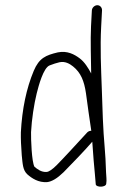

<svg xmlns="http://www.w3.org/2000/svg" viewBox="-20 -701 478 737"><path d="M330.4 -199C324.4 -199 319.3 -197 315.1 -193L301.3 -178C276.1 -150.6 227 -96.9 197.5 -67C180.6 -50.3 167.9 -41.7 159.1 -41C138.4 -39.5 123.1 -51.9 112.2 -61C101.6 -80.4 98.6 -166.7 99.2 -194C101.7 -242.4 110.5 -300.5 121 -343C128.2 -371.5 146.4 -440.9 170.6 -450C184.2 -455.3 196.7 -459.3 208.2 -462C230.2 -466.7 247.6 -456.2 260.4 -446C290.4 -421.9 303 -390.3 310 -343C316.6 -292.2 323.1 -248.8 330.4 -199ZM332.6 -661 329.4 -600C326.7 -548.3 329.5 -468.1 330 -419C318.4 -440.7 304.4 -463.2 286 -477C265.6 -492.3 238.5 -507.2 202.2 -500C155.6 -489 130.3 -478.4 109.5 -429C81.3 -361.5 64.8 -282.5 60.1 -193C59.6 -169.7 60.7 -140.3 63.5 -105C67.2 -70.7 67.3 -48.6 84.7 -32C102.3 -16.4 127.7 0.5 161.1 -2C179.2 -4 200.2 -16.7 224.1 -40C255.9 -72.2 308.5 -126.8 334.2 -157C336.6 -125 336.6 -125 339.5 -85C343.9 -40.5 344.9 -22.8 347.6 7C349.7 18.9 387 18.7 387.8 4C390.4 -10.6 387.4 -24.7 387.1 -39.5C385.4 -115.4 377.9 -161.8 374.8 -245L370.8 -359C367.9 -441.4 364 -516 368.4 -600L371.6 -661C372.2 -671.6 364.3 -681 353.7 -681C343.1 -681 333.2 -671.6 332.6 -661Z"/></svg>

Font: Just Breathe
Style: Obl1
Weight: 400
Foundry: Cannot Into Space Fonts
Version: Version 0.72